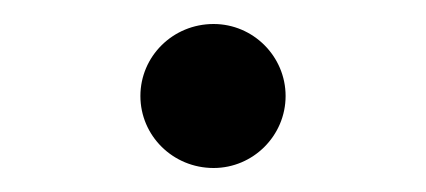

<svg xmlns="http://www.w3.org/2000/svg" viewBox="-20 -460 355 160"><path d="M158 -320C191 -320 218 -347 218 -380C218 -413 191 -440 158 -440C124 -440 97 -413 97 -380C97 -347 124 -320 158 -320Z"/></svg>

Font: Shippori Mincho OTF
Style: Regular
Weight: 400
Designer: FONTDASU
Foundry: FONTDASU / Google Inc. / but / Adobe
Version: Version 3.300;hotconv 1.0.109;makeotfexe 2.5.65596